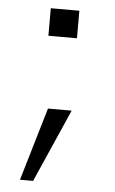

<svg xmlns="http://www.w3.org/2000/svg" viewBox="-50 -604 436 726"><g transform="rotate(5 168.5 -241.0)"><path d="M53.7 86.9 135.7 -190.4H225.6L103.5 86.9ZM113.3 -464.8V-569.3H221.7V-464.8Z"/></g></svg>

Font: Gothic A1 Light
Style: Regular
Weight: 300
Version: Version 2.50